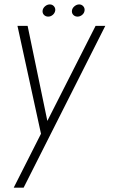

<svg xmlns="http://www.w3.org/2000/svg" viewBox="-20 -620 527 890"><path d="M423 -500H468L89.5 250H43.5L170 0L61 -500H108L199.5 -59.5ZM203.5 -543Q191.5 -543 183.8 -551Q176 -559 177.5 -571Q179 -582.5 189 -591Q199 -599.5 211 -599.5Q222.5 -599.5 230 -591Q237.5 -582.5 236 -571Q234 -559 224.5 -551Q215 -543 203.5 -543ZM339.5 -543Q327.5 -543 319.8 -551Q312 -559 313.5 -571Q315 -582.5 325.2 -591Q335.5 -599.5 347 -599.5Q358.5 -599.5 366 -591Q373.5 -582.5 372 -571Q370.5 -559 360.8 -551Q351 -543 339.5 -543Z"/></svg>

Font: Urbanist ExtraLight
Style: Italic
Weight: 250
Version: Version 1.303